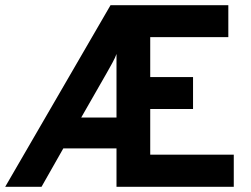

<svg xmlns="http://www.w3.org/2000/svg" viewBox="-41 -720 968 740"><path d="M-21 0 385 -700H839V-577H538V-423H703V-300H538V-124H860V0H408V-148H203L119 0ZM272 -267H408V-512Q404 -499.5 391.8 -477.2Q379.5 -455 370.5 -439Z"/></svg>

Font: Overpass
Style: Bold
Weight: 700
Designer: Delve Withrington, Dave Bailey, Thomas Jockin
Foundry: Delve Fonts LLC
Version: Version 4.000; ttfautohint (v1.8.3)